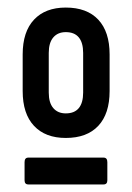

<svg xmlns="http://www.w3.org/2000/svg" viewBox="-20 -683 350 508"><path d="M154 -318Q100 -318 70 -350Q40 -382 40 -442V-539Q40 -599 70 -631Q100 -663 154 -663Q210 -663 240 -631Q270 -599 270 -539V-442Q270 -382 240 -350Q210 -318 154 -318ZM55 -195Q45 -195 45 -206V-254Q45 -266 55 -266H254Q264 -266 264 -254V-206Q264 -195 254 -195ZM154 -383Q177 -383 188.5 -397Q200 -411 200 -438V-543Q200 -570 188.5 -584Q177 -598 154 -598Q133 -598 121 -584Q109 -570 109 -543V-438Q109 -411 121 -397Q133 -383 154 -383Z"/></svg>

Font: Sofia Sans Condensed SemiBold
Style: Regular
Weight: 600
Designer: Botio Nikoltchev, Ani Petrova
Foundry: lettersoup
Version: Version 4.101